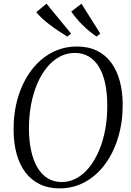

<svg xmlns="http://www.w3.org/2000/svg" viewBox="-20 -1002 702 1032"><path d="M300 10.5Q239.5 10.5 193.5 -12Q147.5 -34.5 116.2 -76Q85 -117.5 69.2 -175Q53.5 -232.5 53 -302.5Q52.5 -399.5 77.5 -481.2Q102.5 -563 148.5 -624Q194.5 -685 257 -718.5Q319.5 -752 393.5 -752Q455 -752 501 -729.5Q547 -707 577.5 -665.5Q608 -624 623.5 -567.2Q639 -510.5 639.5 -442.5Q640 -346.5 615.2 -264Q590.5 -181.5 545.2 -120Q500 -58.5 437.5 -24Q375 10.5 300 10.5ZM311.5 -23.5Q354 -23.5 391.8 -44.2Q429.5 -65 459.8 -102.8Q490 -140.5 512 -192Q534 -243.5 545.5 -305Q557 -366.5 556.5 -434.5Q556.5 -501.5 545.2 -553.8Q534 -606 511.8 -642.5Q489.5 -679 457.2 -698.2Q425 -717.5 382 -717.5Q339.5 -717.5 301.8 -697.8Q264 -678 233.5 -641.2Q203 -604.5 181 -553.8Q159 -503 147.2 -441Q135.5 -379 135.5 -309Q136 -243 147.8 -190.2Q159.5 -137.5 182 -100.2Q204.5 -63 237 -43.2Q269.5 -23.5 311.5 -23.5ZM519 -821.5 499 -805.5Q479 -819 459 -835.5Q439 -852 421.2 -870Q403.5 -888 388.5 -906Q373.5 -924 363 -940L418 -982ZM362 -821.5 342 -805.5Q319.5 -819 295 -835.2Q270.5 -851.5 247.8 -868.8Q225 -886 206 -903.5Q187 -921 175 -937L230 -982Z"/></svg>

Font: Merriweather 96pt Light
Style: Italic
Weight: 300
Italic angle: -7.8°
Version: Version 2.101